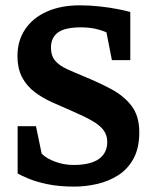

<svg xmlns="http://www.w3.org/2000/svg" viewBox="-20 -686 575 723"><path d="M259.2 16.7Q202.3 16.7 158.5 7.5Q114.7 -1.7 86.5 -13.8Q58.3 -25.9 46.4 -32.6V-210.9H115.4L137 -107.1Q155.8 -88.8 188.4 -76.8Q221.1 -64.8 257 -64.8Q320.4 -64.8 352.2 -87.3Q383.9 -109.7 383.9 -151.6Q383.9 -176.8 370.2 -195.4Q356.5 -214 327.3 -230.9Q298 -247.8 250.8 -268.1Q213.9 -284.2 177.2 -300.5Q140.6 -316.8 111 -339Q81.4 -361.2 63.6 -394.2Q45.8 -427.3 45.8 -475.9Q45.8 -532.5 74.5 -575.4Q103.1 -618.4 155.9 -642.1Q208.7 -665.9 280.4 -665.9Q317.9 -665.9 354.7 -661.9Q391.4 -657.9 422.3 -651.9Q453.3 -645.9 470.6 -640.9V-459.5H401.4L380.8 -564.2Q360.5 -573 336.9 -578Q313.3 -583 284.6 -583Q224.9 -583 198.4 -563.7Q171.9 -544.4 171.9 -506.8Q171.9 -475.2 188.4 -456.7Q204.9 -438.1 232.7 -425.6Q260.4 -413 293.6 -399.4Q352.1 -375.5 400 -349.8Q447.8 -324 476.1 -286.3Q504.5 -248.6 504.5 -187.7Q504.5 -128.6 482.9 -89Q461.4 -49.3 425.6 -26.4Q389.9 -3.6 346.4 6.6Q302.9 16.7 259.2 16.7Z"/></svg>

Font: Faustina Light
Style: Regular
Weight: 300
Designer: Alfonso Garcia
Foundry: http://www.omnibus-type.com
Version: Version 1.200